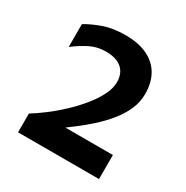

<svg xmlns="http://www.w3.org/2000/svg" viewBox="-157 -813 918 946"><g transform="rotate(30 302.0 -340.0)"><path d="M71 0V-106.8Q105 -127.6 145.6 -158.3Q186.2 -189 225.7 -226.3Q265.2 -263.6 297.7 -303.4Q330.2 -343.2 350 -382.8Q369.8 -422.4 369.8 -457.4Q369.8 -491.2 355.4 -514.6Q341 -538 313.9 -549.7Q286.8 -561.4 248.8 -561.4Q198.4 -561.4 157.2 -540.2Q116 -519 76.8 -489V-619Q115.4 -642.2 167.8 -660.9Q220.2 -679.6 291.4 -679.6Q366.8 -679.6 417.6 -654.6Q468.4 -629.6 493.8 -584.2Q519.2 -538.8 519.2 -476.6Q519.2 -429.8 500 -386.5Q480.8 -343.2 448.8 -304.1Q416.8 -265 378.2 -230.4Q339.6 -195.8 300.4 -166.2Q261.2 -136.6 227.6 -111.8L197.6 -136.8H531.6V0Z"/></g></svg>

Font: Maven Pro VF Beta
Style: Regular
Weight: 400
Designer: Joe Prince
Foundry: Joe Prince
Version: Version 2.002